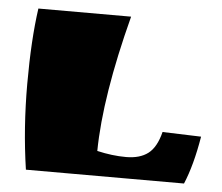

<svg xmlns="http://www.w3.org/2000/svg" viewBox="-42 -547 687 594"><g transform="rotate(5 301.0 -250.0)"><path d="M470 -153 590 -149Q575 -59 550 0H59Q40 -128 40 -265Q40 -402 54 -500H342Q276 -247 274 -77Q321 -66 364 -66Q407 -66 432.5 -85.5Q458 -105 470 -153Z"/></g></svg>

Font: Ruslan Display
Style: Regular
Weight: 400
Designer: Denis Masharov, Vladimir Rabdu
Foundry: Denis Masharov, Vladimir Rabdu
Version: Version 1.000; ttfautohint (v1.4.1)